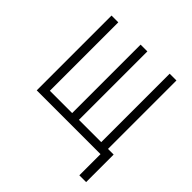

<svg xmlns="http://www.w3.org/2000/svg" viewBox="-181 -671 962 962"><g transform="rotate(45 300.0 -190.0)"><path d="M70 0V-530H118V-45H276V-530H324V-45H482V-530H530V-45H570V150H522V0Z"/></g></svg>

Font: Geist Mono ExtraLight
Style: Regular
Weight: 200
Monospace: yes
Designer: Basement.studio, Andrés Briganti, Mateo Zaragoza
Foundry: Basement.studio, Vercel, Andrés Briganti, Guido Ferreyra, Mateo Zaragoza
Version: Version 1.500; ttfautohint (v1.8.4.7-5d5b)